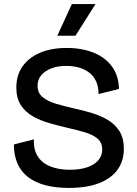

<svg xmlns="http://www.w3.org/2000/svg" viewBox="-20 -908 673 941"><path d="M317 13Q252 13 201.5 -0.5Q151 -14 116.5 -41Q82 -68 65 -108Q48 -148 48 -200L146 -225Q144 -174 165.5 -141Q187 -108 227.5 -92Q268 -76 322 -76Q373 -76 408.5 -88.5Q444 -101 462.5 -123.5Q481 -146 481 -175Q481 -208 459 -227.5Q437 -247 399.5 -258.5Q362 -270 317 -280Q270 -291 224 -304Q178 -317 141 -338Q104 -359 82 -393Q60 -427 60 -479Q60 -539 90 -582Q120 -625 175 -649Q230 -673 306 -673Q382 -673 439.5 -649.5Q497 -626 529.5 -581Q562 -536 563 -472L463 -447Q463 -481 452 -507Q441 -533 420 -550Q399 -567 370 -576Q341 -585 305 -585Q262 -585 230.5 -572.5Q199 -560 181.5 -538.5Q164 -517 164 -488Q164 -452 189.5 -431.5Q215 -411 256 -399Q297 -387 345 -376Q388 -367 430.5 -354Q473 -341 508.5 -320Q544 -299 565.5 -265Q587 -231 587 -178Q587 -120 556.5 -77Q526 -34 466 -10.5Q406 13 317 13ZM350 -733H261L332 -888H448Z"/></svg>

Font: Bricolage Grotesque 24pt Medium
Style: Regular
Weight: 500
Designer: Mathieu Triay
Foundry: Atelier Triay
Version: Version 1.001;gftools[0.9.33.dev8+g029e19f]